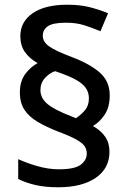

<svg xmlns="http://www.w3.org/2000/svg" viewBox="-20 -785 544 812"><path d="M64 -394Q64 -441 86.5 -471.5Q109 -502 139 -518Q104 -538 85 -565.5Q66 -593 66 -632Q66 -693 118 -729Q170 -765 264 -765Q318 -765 358 -755Q398 -745 437 -729L405 -653Q371 -667 337 -678Q303 -689 259 -689Q205 -689 183 -674.5Q161 -660 161 -634Q161 -608 187.5 -589Q214 -570 283 -544Q358 -516 401 -479Q444 -442 444 -382Q444 -332 423 -300.5Q402 -269 373 -252Q407 -233 425 -206.5Q443 -180 443 -143Q443 -73 385 -33Q327 7 226 7Q171 7 130 -2.5Q89 -12 57 -28V-112Q91 -96 138 -82.5Q185 -69 229 -69Q296 -69 321.5 -88.5Q347 -108 347 -135Q347 -153 338 -166.5Q329 -180 303.5 -194.5Q278 -209 227 -228Q176 -248 139.5 -269.5Q103 -291 83.5 -320.5Q64 -350 64 -394ZM151 -404Q151 -370 181 -345Q211 -320 284 -292L301 -285Q321 -298 338.5 -318Q356 -338 356 -369Q356 -393 343.5 -412Q331 -431 300.5 -448Q270 -465 213 -484Q189 -476 170 -455Q151 -434 151 -404Z"/></svg>

Font: Noto Sans Sora Sompeng Medium
Style: Regular
Weight: 500
Designer: Monotype Design Team. David Williams.
Foundry: Monotype Imaging Inc.
Version: Version 2.101; ttfautohint (v1.8.4.7-5d5b)